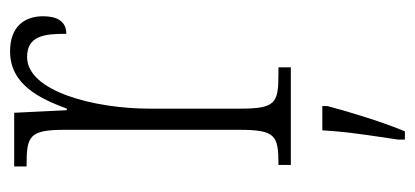

<svg xmlns="http://www.w3.org/2000/svg" viewBox="-236 -348 805 372"><g transform="rotate(-90 166.0 -161.5)"><path d="M33 0H222V-24H209C152 -24 142 -30 142 -99V-274C142 -379 175 -511 242 -511C284 -511 287 -476 287 -435C312 -435 321 -454 321 -480C321 -517 300 -544 253 -544C188 -544 161 -485 142 -434H139L134 -536H30V-512H33C90 -512 101 -506 101 -437V-100C101 -30 90 -24 35 -24H33ZM82 208V221H98C115 181 136 113 147 71V61H100C97 113 89 160 82 208Z"/></g></svg>

Font: Noto Serif Armenian ExtraCondensed ExtraLight
Style: Regular
Weight: 200
Width: 2
Designer: Monotype Design Team
Foundry: Monotype Imaging Inc.
Version: Version 2.008